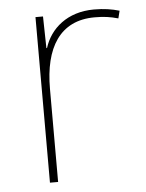

<svg xmlns="http://www.w3.org/2000/svg" viewBox="-44 -666 464 610"><g transform="rotate(-5 187.5 -361.0)"><path d="M278 -629C193 -629 138 -581 119 -520H117L115 -621H91V-93H117V-390C117 -521 167 -604 278 -604C308 -604 328 -601 353 -594L359 -618C335 -625 310 -629 278 -629Z"/></g></svg>

Font: Noto Sans Kannada UI Thin
Style: Regular
Weight: 100
Designer: Jelle Bosma - Monotype Design Team
Foundry: Monotype Imaging Inc.
Version: Version 2.005